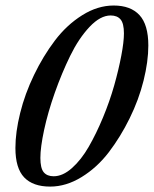

<svg xmlns="http://www.w3.org/2000/svg" viewBox="-20 -671 560 699"><path d="M162.6 8.3Q100.1 8.3 68.1 -25.1Q36.1 -58.6 36.1 -132.3Q36.1 -189.9 53.5 -259.8Q70.8 -329.6 103.8 -397.9Q136.7 -466.3 179.7 -523.2Q222.7 -580.1 279.1 -615.5Q335.4 -650.9 394 -650.9Q455.6 -650.9 487.8 -616Q520 -581.1 520 -505.4Q520 -447.3 502.7 -377.7Q485.4 -308.1 452.1 -240.5Q418.9 -172.9 376.2 -116.9Q333.5 -61 277.1 -26.4Q220.7 8.3 162.6 8.3ZM175.3 -29.3Q208.5 -29.3 242.2 -59.3Q275.9 -89.4 303.2 -137Q330.6 -184.6 355 -243.4Q379.4 -302.2 395.8 -360.1Q412.1 -418 421.6 -468.3Q431.2 -518.6 431.2 -549.3Q431.2 -585.9 418.9 -600.3Q406.7 -614.7 382.8 -614.7Q345.2 -614.7 305.9 -573Q266.6 -531.2 235.6 -467.8Q204.6 -404.3 179.4 -333Q154.3 -261.7 140.6 -198Q127 -134.3 127 -96.2Q127 -58.6 139.2 -43.9Q151.4 -29.3 175.3 -29.3Z"/></svg>

Font: Elstob Medium
Style: Italic
Weight: 500
Italic angle: -20°
Designer: Peter S. Baker
Version: Version 1.015